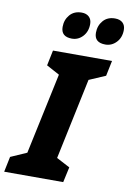

<svg xmlns="http://www.w3.org/2000/svg" viewBox="-139 -1012 725 1073"><g transform="rotate(10 223.5 -475.5)"><path d="M-19 -87 72 -127 170 -587 96 -627 114 -714H449L431 -627L338 -587L241 -127L317 -87L298 0H-37ZM144 -854Q144 -894 168.5 -922.5Q193 -951 236 -951Q262 -951 277.5 -936.5Q293 -922 293 -896Q293 -853 267.5 -825.5Q242 -798 206 -798Q144 -798 144 -854ZM333 -854Q333 -894 357.5 -922.5Q382 -951 425 -951Q453 -951 468.5 -936.5Q484 -922 484 -896Q484 -853 458 -825.5Q432 -798 396 -798Q333 -798 333 -854Z"/></g></svg>

Font: Noto Sans UI CondBlack
Style: Italic
Weight: 900
Width: 3
Italic angle: -12°
Designer: Monotype Design Team
Foundry: Monotype Imaging Inc.
Version: Version 1.001